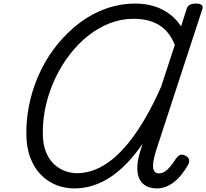

<svg xmlns="http://www.w3.org/2000/svg" viewBox="-20 -1035 1152 1072"><path d="M394 17Q342 17 294 -2Q246 -21 208.5 -59Q171 -97 149 -155Q127 -213 127 -292Q127 -386 148.5 -475.5Q170 -565 210 -646Q250 -727 306 -794Q362 -861 429.5 -911Q497 -961 575 -988Q653 -1015 737 -1015Q792 -1015 839.5 -1000.5Q887 -986 925 -958Q963 -930 991 -888L1023 -988Q1027 -1001 1039.5 -1008Q1052 -1015 1074 -1015Q1095 -1015 1105 -1008Q1115 -1001 1110 -985L850 -190Q841 -160 837 -137Q833 -114 835 -98.5Q837 -83 845 -75Q853 -67 867 -67Q883 -67 897.5 -75.5Q912 -84 928 -102Q944 -120 962 -149Q974 -165 985.5 -170Q997 -175 1015 -166Q1031 -158 1035 -145.5Q1039 -133 1031 -116Q1014 -86 994 -61Q974 -36 951.5 -18.5Q929 -1 905 8Q881 17 857 17Q810 17 782 -6Q754 -29 748 -72.5Q742 -116 759 -177L776 -232Q736 -174 692 -127.5Q648 -81 600 -48.5Q552 -16 501 0.5Q450 17 394 17ZM219 -295Q219 -231 236 -188Q253 -145 281.5 -118.5Q310 -92 343.5 -80Q377 -68 410 -68Q460 -68 509 -87Q558 -106 606 -144.5Q654 -183 700 -240.5Q746 -298 791.5 -376Q837 -454 880 -552L956 -784Q927 -858 870 -894Q813 -930 725 -930Q657 -930 593.5 -905.5Q530 -881 473.5 -836.5Q417 -792 370.5 -732Q324 -672 290 -601Q256 -530 237.5 -452.5Q219 -375 219 -295Z"/></svg>

Font: Playwrite BE VLG
Style: Regular
Weight: 400
Designer: Veronika Burian, José Scaglione
Foundry: TypeTogether
Version: Version 1.002